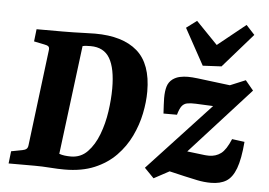

<svg xmlns="http://www.w3.org/2000/svg" viewBox="-49 -733 1133 808"><g transform="rotate(5 517.5 -329.5)"><path d="M250 5Q223 5 189 2.5Q155 0 125 0H14L20 -52L67 -61Q78 -63 84 -68Q90 -73 91 -85L141 -488Q143 -501 137.5 -505.5Q132 -510 120 -512L76 -521L82 -573H192Q211 -573 237 -573.5Q263 -574 288.5 -575Q314 -576 329 -576Q446 -576 507.5 -522.5Q569 -469 569 -352Q569 -308 559 -259Q549 -210 526.5 -163Q504 -116 467 -78Q430 -40 376.5 -17.5Q323 5 250 5ZM272 -52Q314 -52 342.5 -81.5Q371 -111 388.5 -157Q406 -203 413.5 -255Q421 -307 421 -352Q421 -437 396 -479.5Q371 -522 315 -522Q308 -522 298 -521.5Q288 -521 281 -519L223 -59Q234 -55 246.5 -53.5Q259 -52 272 -52ZM627 9 587 -32 885 -353 886 -314 777 -319Q754 -320 740 -317Q726 -314 717.5 -302.5Q709 -291 702 -266H645Q644 -286 643 -302.5Q642 -319 642 -331Q642 -361 648 -380.5Q654 -400 670 -412Q684 -422 700.5 -425.5Q717 -429 734 -429Q751 -429 776 -426Q801 -423 832 -419L913 -409L978 -436L1012 -395L725 -79L717 -121L833 -107Q835 -107 839.5 -106.5Q844 -106 851 -106Q880 -106 901.5 -122Q923 -138 942 -184L995 -177Q989 -104 974 -64Q959 -24 933.5 -8.5Q908 7 869 7Q840 7 811 1Q782 -5 756 -11L692 -26ZM997 -629 871 -485 792 -481 708 -634 752 -667 843 -573 961 -668Z"/></g></svg>

Font: Yrsa
Style: Italic
Weight: 400
Italic angle: -7.10001°
Designer: Anna Giedrys (Yrsa+Rasa design), David Brezina (Yrsa art-direction, Rasa art-direction, design)
Foundry: Rosetta Type Foundry
Version: Version 2.004